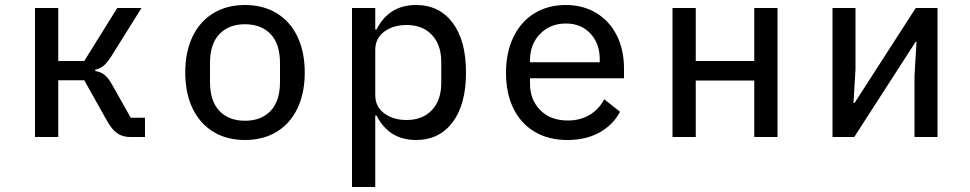

<svg xmlns="http://www.w3.org/2000/svg" viewBox="-20 -548 3880 768"><path d="M120 -516H213V-304H317L449 -516H546L426 -324Q409 -297 395 -285.5Q381 -274 361 -269V-264Q382 -261 397.5 -249Q413 -237 428 -210L503 -77H560V0H500Q471 0 449.5 -14.5Q428 -29 409 -63L317 -227H213V0H120Z M721 -258Q721 -340 750 -401Q779 -462 833 -495Q887 -528 960 -528Q1033 -528 1087 -495Q1141 -462 1170 -401Q1199 -340 1199 -258Q1199 -176 1170 -115Q1141 -54 1087 -21Q1033 12 960 12Q887 12 833 -21Q779 -54 750 -115Q721 -176 721 -258ZM960 -65Q1025 -65 1062.5 -104.5Q1100 -144 1100 -220V-296Q1100 -372 1062.5 -411.5Q1025 -451 960 -451Q895 -451 857.5 -411.5Q820 -372 820 -296V-220Q820 -144 857.5 -104.5Q895 -65 960 -65Z M1388 -516H1481V-430H1486Q1536 -528 1644 -528Q1737 -528 1790.5 -457Q1844 -386 1844 -258Q1844 -130 1790.5 -59Q1737 12 1644 12Q1536 12 1486 -86H1481V200H1388ZM1606 -68Q1671 -68 1708 -108Q1745 -148 1745 -215V-301Q1745 -368 1708 -408Q1671 -448 1606 -448Q1553 -448 1517 -421.5Q1481 -395 1481 -348V-168Q1481 -121 1517 -94.5Q1553 -68 1606 -68Z M2004 -257Q2004 -339 2034 -400.5Q2064 -462 2118 -495Q2172 -528 2243 -528Q2313 -528 2366 -495.5Q2419 -463 2447.5 -405.5Q2476 -348 2476 -274V-235H2100V-214Q2100 -149 2141 -107.5Q2182 -66 2251 -66Q2301 -66 2338.5 -88.5Q2376 -111 2397 -151L2460 -101Q2434 -50 2379.5 -19Q2325 12 2250 12Q2174 12 2118.5 -21Q2063 -54 2033.5 -114.5Q2004 -175 2004 -257ZM2379 -299V-310Q2379 -374 2341.5 -414Q2304 -454 2244 -454Q2181 -454 2140.5 -412.5Q2100 -371 2100 -307V-299Z M2670 -516H2763V-304H2997V-516H3090V0H2997V-226H2763V0H2670Z M3310 -516H3402V-272L3394 -136H3398L3643 -516H3730V0H3638V-244L3646 -380H3642L3397 0H3310Z"/></svg>

Font: Writer
Style: Regular
Weight: 400
Monospace: yes
Designer: Mike Abbink, Paul van der Laan, Pieter van Rosmalen
Foundry: Bold Monday
Version: Version 2.001 2020